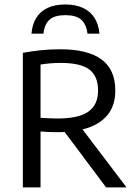

<svg xmlns="http://www.w3.org/2000/svg" viewBox="-20 -816 595 836"><path d="M79.5 0V-586Q115 -592.5 155 -597Q195 -601.5 241 -601.5Q362 -601.5 422 -557.2Q482 -513 482 -422.5Q482.5 -362.5 453.2 -322Q424 -281.5 367.8 -261Q311.5 -240.5 231 -240.5Q212 -240.5 192.8 -241.2Q173.5 -242 156.5 -243.5V0ZM442 0 234 -278H320L531 0ZM229.5 -300Q323 -300 365 -330Q407 -360 407 -421.5Q407 -484.5 369 -513.2Q331 -542 246 -542Q220 -542 199 -540.2Q178 -538.5 156.5 -535V-303Q177.5 -302 193 -301Q208.5 -300 229.5 -300ZM117 -669.5Q120.5 -710 138 -738.2Q155.5 -766.5 187 -781.5Q218.5 -796.5 264.5 -796.5Q310 -796.5 342 -781.2Q374 -766 391.8 -737.8Q409.5 -709.5 413 -669.5H361Q355.5 -711 333.2 -730.5Q311 -750 264.5 -750Q218 -750 196 -730.5Q174 -711 169 -669.5Z"/></svg>

Font: Encode Sans SC SemiCondensed
Style: Regular
Weight: 400
Width: 4
Designer: Multiple Designers
Foundry: Impallari Type
Version: Version 3.002